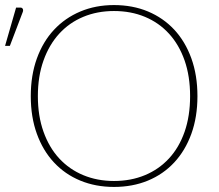

<svg xmlns="http://www.w3.org/2000/svg" viewBox="-58 -731 864 758"><path d="M721.5 -351.5Q721.5 -269 697.5 -202.8Q673.5 -136.5 630 -89.8Q586.5 -43 526 -18Q465.5 7 392 7Q319.5 7 259 -18Q198.5 -43 155 -89.8Q111.5 -136.5 87.5 -202.8Q63.5 -269 63.5 -351.5Q63.5 -433.5 87.5 -500Q111.5 -566.5 155 -613.2Q198.5 -660 259 -685.5Q319.5 -711 392 -711Q465.5 -711 526 -685.8Q586.5 -660.5 630 -613.8Q673.5 -567 697.5 -500.5Q721.5 -434 721.5 -351.5ZM692.5 -351.5Q692.5 -430 670.8 -492.2Q649 -554.5 609.2 -598Q569.5 -641.5 514.2 -664.5Q459 -687.5 392 -687.5Q326 -687.5 270.8 -664.5Q215.5 -641.5 175.8 -598Q136 -554.5 113.8 -492.2Q91.5 -430 91.5 -351.5Q91.5 -273 113.8 -210.8Q136 -148.5 175.8 -105.5Q215.5 -62.5 270.8 -39.5Q326 -16.5 392 -16.5Q459 -16.5 514.2 -39.5Q569.5 -62.5 609.2 -105.5Q649 -148.5 670.8 -210.8Q692.5 -273 692.5 -351.5ZM-38 -550 5.5 -701H23Q29 -701 31.8 -696Q34.5 -691 32 -684L-19 -550Z"/></svg>

Font: Lato ExtraLight
Style: Regular
Weight: 275
Designer: Lukasz Dziedzic with Adam Twardoch and Botio Nikoltchev
Foundry: tyPoland Lukasz Dziedzic
Version: Version 2.015; 2015-08-06; http://www.latofonts.com/